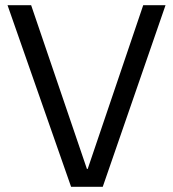

<svg xmlns="http://www.w3.org/2000/svg" viewBox="-20 -720 668 740"><path d="M254 0 9 -700H100L315 -69H318L532 -700H618L376 0Z"/></svg>

Font: DM Sans 9pt 36pt
Style: Regular
Weight: 400
Version: Version 4.004;gftools[0.9.30]